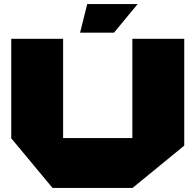

<svg xmlns="http://www.w3.org/2000/svg" viewBox="-20 -920 947 940"><path d="M628 0V-730H882V-207L629 0ZM237 0 35 -243V-244H628V0ZM35 -244V-730H289V-244ZM372 -760 407 -900H653V-899L538 -760Z"/></svg>

Font: Foldit Black
Style: Regular
Weight: 900
Version: Version 1.003